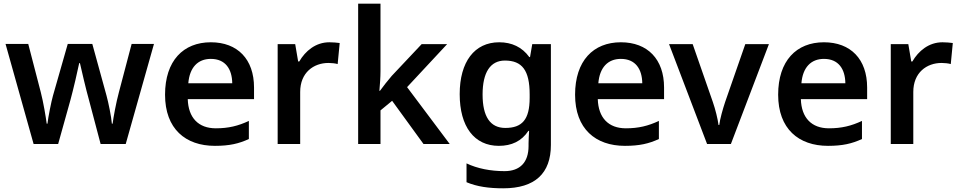

<svg xmlns="http://www.w3.org/2000/svg" viewBox="-20 -780 5200 1040"><path d="M461 -242 525 0H661L814 -542H693L624 -280C609 -225 594 -143 590 -110H586C583 -148 567 -226 557 -262L480 -542H347L267 -262C258 -231 241 -145 237 -110H233C228 -148 215 -226 201 -280L133 -542H10L162 0H295L362 -240C376 -291 402 -402 409 -438H413C421 -402 447 -291 461 -242Z M1122 -551C973 -551 874 -451 874 -267C874 -82 985 10 1144 10C1223 10 1274 -2 1328 -27V-125C1270 -98 1218 -85 1149 -85C1055 -85 1000 -142 997 -243H1356V-306C1356 -459 1267 -551 1122 -551ZM1122 -461C1201 -461 1237 -406 1238 -329H1000C1007 -415 1052 -461 1122 -461Z M1764 -551C1690 -551 1634 -504 1601 -447H1595L1579 -541H1484V0H1606V-282C1606 -387 1679 -439 1759 -439C1774 -439 1796 -437 1809 -433L1820 -547C1806 -549 1782 -551 1764 -551Z M2041 -394V-760H1920V0H2041V-182L2104 -234L2274 0H2416L2185 -308L2402 -541H2264L2102 -369C2081 -345 2054 -310 2038 -288H2035C2038 -321 2041 -362 2041 -394Z M2684 -551C2550 -551 2470 -445 2470 -270C2470 -94 2549 10 2682 10C2751 10 2805 -15 2842 -71H2846C2845 -55 2843 -24 2843 -4V11C2843 99 2797 147 2713 147C2637 147 2566 133 2507 105V207C2564 231 2628 240 2706 240C2878 240 2964 159 2964 5V-541H2863L2851 -471H2847C2808 -525 2752 -551 2684 -551ZM2715 -452C2808 -452 2849 -399 2849 -269V-250C2849 -132 2808 -87 2717 -87C2635 -87 2594 -149 2594 -268C2594 -388 2636 -452 2715 -452Z M3343 -551C3194 -551 3095 -451 3095 -267C3095 -82 3206 10 3365 10C3444 10 3495 -2 3549 -27V-125C3491 -98 3439 -85 3370 -85C3276 -85 3221 -142 3218 -243H3577V-306C3577 -459 3488 -551 3343 -551ZM3343 -461C3422 -461 3458 -406 3459 -329H3221C3228 -415 3273 -461 3343 -461Z M3810 0H3939L4145 -541H4017L3908 -228C3895 -189 3880 -136 3876 -103H3872C3868 -135 3855 -188 3841 -228L3732 -541H3604Z M4443 -551C4294 -551 4195 -451 4195 -267C4195 -82 4306 10 4465 10C4544 10 4595 -2 4649 -27V-125C4591 -98 4539 -85 4470 -85C4376 -85 4321 -142 4318 -243H4677V-306C4677 -459 4588 -551 4443 -551ZM4443 -461C4522 -461 4558 -406 4559 -329H4321C4328 -415 4373 -461 4443 -461Z M5085 -551C5011 -551 4955 -504 4922 -447H4916L4900 -541H4805V0H4927V-282C4927 -387 5000 -439 5080 -439C5095 -439 5117 -437 5130 -433L5141 -547C5127 -549 5103 -551 5085 -551Z"/></svg>

Font: Noto Sans Kayah Li SemiBold
Style: Regular
Weight: 600
Designer: Monotype Design Team, Sérgio Martins
Foundry: Monotype Imaging Inc.
Version: Version 2.002